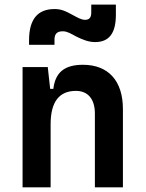

<svg xmlns="http://www.w3.org/2000/svg" viewBox="-20 -806 626 826"><path d="M388.2 0H508.8V-336.9C508.8 -458 446.3 -527.3 336.9 -527.3C255.9 -527.3 217.8 -493.2 209.5 -423.8H195.8L185.5 -517.6H77.1V0H197.8V-271.5C197.8 -367.7 234.4 -415 306.6 -415C358.4 -415 388.2 -379.9 388.2 -317.4ZM105 -613.3H214.4V-635.3C214.4 -661.6 226.6 -671.4 250.5 -671.4C269.5 -671.4 286.1 -660.6 307.1 -649.4C335.9 -634.8 361.8 -625 389.2 -625C450.2 -625 478.5 -664.1 478.5 -742.2V-786.1H372.6V-751C372.6 -730.5 363.8 -720.7 346.2 -720.7C329.1 -720.7 314.5 -730 289.6 -743.2C262.2 -758.3 243.2 -767.1 214.8 -767.1C141.6 -767.1 105 -722.7 105 -632.8Z"/></svg>

Font: Cascadia Mono SemiBold
Style: Regular
Weight: 600
Monospace: yes
Designer: Aaron Bell
Foundry: Saja Typeworks
Version: Version 2404.023